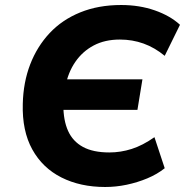

<svg xmlns="http://www.w3.org/2000/svg" viewBox="-20 -736 739 767"><path d="M400 11Q301 11 225.5 -27Q150 -65 109 -139Q68 -213 71 -321Q73 -407 100.5 -478.5Q128 -550 178 -603.5Q228 -657 300.5 -686.5Q373 -716 464 -716Q537 -716 598.5 -694.5Q660 -673 699 -637L638 -513Q598 -546 553.5 -562Q509 -578 459 -578Q399 -578 354.5 -554.5Q310 -531 281 -489Q252 -447 241 -390L225 -419H549L529 -297H218L233 -317Q233 -255 252 -213Q271 -171 311.5 -149Q352 -127 417 -127Q462 -127 506 -141Q550 -155 597 -188L638 -64Q608 -40 568.5 -23.5Q529 -7 486 2Q443 11 400 11Z"/></svg>

Font: Nunito Sans 11pt ExtraBold
Style: Italic
Weight: 800
Italic angle: -9°
Version: Version 3.101;gftools[0.9.27]